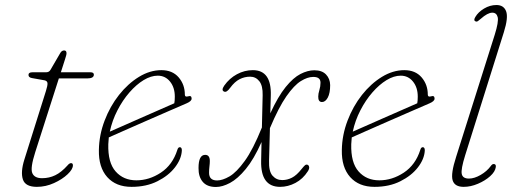

<svg xmlns="http://www.w3.org/2000/svg" viewBox="-20 -737 2046 765"><path d="M157.5 -417 107 -426Q93.5 -428.5 93.5 -438.5Q93.5 -449 109 -449H163.5Q175.5 -449 181 -458.5L220 -525.5Q226 -536 235.5 -536Q245 -536 245 -525Q245 -520.5 243.2 -514.5Q241.5 -508.5 239 -500.5L222.5 -449H340.5Q354 -449 354 -439.5Q354 -424.5 327 -424.5H214.5L120.5 -131Q100 -67 108.8 -47Q117.5 -27 147.5 -27Q176 -27 200.2 -38.8Q224.5 -50.5 249.5 -78.5Q256.5 -87 263 -87Q270.5 -87 270.5 -78.5Q270.5 -62.5 249.2 -42.5Q228 -22.5 195 -7.5Q162 7.5 127 7.5Q81 7.5 71.2 -22Q61.5 -51.5 77 -101L163 -374.5Q170 -396.5 169.2 -405.5Q168.5 -414.5 157.5 -417Z M704.5 -136.5Q702.5 -103 677 -70Q651.5 -37 607.2 -14.8Q563 7.5 504 7.5Q442 7.5 407.2 -31.5Q372.5 -70.5 374 -139.5Q375 -199.5 396.8 -256.5Q418.5 -313.5 454.2 -358.8Q490 -404 533.8 -430.8Q577.5 -457.5 623 -457.5Q667 -457.5 691.8 -428.8Q716.5 -400 716.5 -360Q716.5 -349.5 729 -353Q743.5 -358 743.5 -344Q743.5 -334 724 -325.5Q694 -312.5 649 -293Q604 -273.5 556.2 -252.5Q508.5 -231.5 469.8 -214.5Q431 -197.5 413.5 -189.5Q412 -176 411.5 -162.5Q409.5 -89 440.8 -53.8Q472 -18.5 523.5 -18.5Q574.5 -18.5 621 -49.2Q667.5 -80 686.5 -139.5Q689.5 -150.5 696.5 -150.5Q705 -150.5 704.5 -136.5ZM608.5 -435.5Q581.5 -435.5 552.2 -417.8Q523 -400 495.8 -368.8Q468.5 -337.5 447.8 -297.2Q427 -257 417.5 -212.5Q436 -220.5 467.5 -234.5Q499 -248.5 536.2 -264.8Q573.5 -281 610 -297.2Q646.5 -313.5 674.5 -325.5Q676.5 -335 676.5 -352Q676.5 -388.5 657.5 -412Q638.5 -435.5 608.5 -435.5Z M1059 -356.5 1057 -285.5Q1088 -353 1118.2 -390.2Q1148.5 -427.5 1177.2 -442.2Q1206 -457 1232.5 -457Q1263 -457 1279 -440.2Q1295 -423.5 1295.5 -398Q1295.5 -366 1286 -348.2Q1276.5 -330.5 1263 -330.5Q1247.5 -330.5 1248 -352.5Q1248 -363.5 1252.5 -378Q1257 -392.5 1257 -407.5Q1257 -431 1227.5 -430.5Q1205.5 -430.5 1178.8 -414Q1152 -397.5 1121.2 -353.5Q1090.5 -309.5 1055.5 -226.5L1052 -97Q1050.5 -54.5 1065.8 -37Q1081 -19.5 1104.5 -19.5Q1124.5 -19.5 1143.2 -29Q1162 -38.5 1182 -64Q1190 -74 1194.8 -78.2Q1199.5 -82.5 1205.5 -80.5Q1210.5 -78.5 1211.8 -71.5Q1213 -64.5 1206.5 -54.5Q1187 -24 1157.2 -8.2Q1127.5 7.5 1096 7.5Q1018 7.5 1020.5 -96.5L1022 -171Q991.5 -102.5 959.2 -63.5Q927 -24.5 896.5 -8.2Q866 8 840.5 8Q805 8 787.8 -12.5Q770.5 -33 771 -67.5Q771 -120 797.5 -120Q816 -120 816 -95.5Q816 -85.5 814.5 -73.8Q813 -62 813 -48.5Q813 -18 845 -18Q866.5 -18 894.5 -34.2Q922.5 -50.5 955.2 -95.8Q988 -141 1023.5 -229L1026.5 -357.5Q1027.5 -395.5 1013.2 -413.5Q999 -431.5 976.5 -431.5Q954.5 -431.5 934.8 -421.5Q915 -411.5 897 -387Q883 -367.5 873 -372Q860.5 -377 873.5 -396Q894 -425 924 -441.2Q954 -457.5 987.5 -457.5Q1062 -457.5 1059 -356.5Z M1672.5 -136.5Q1670.5 -103 1645 -70Q1619.5 -37 1575.2 -14.8Q1531 7.5 1472 7.5Q1410 7.5 1375.2 -31.5Q1340.5 -70.5 1342 -139.5Q1343 -199.5 1364.8 -256.5Q1386.5 -313.5 1422.2 -358.8Q1458 -404 1501.8 -430.8Q1545.5 -457.5 1591 -457.5Q1635 -457.5 1659.8 -428.8Q1684.5 -400 1684.5 -360Q1684.5 -349.5 1697 -353Q1711.5 -358 1711.5 -344Q1711.5 -334 1692 -325.5Q1662 -312.5 1617 -293Q1572 -273.5 1524.2 -252.5Q1476.5 -231.5 1437.8 -214.5Q1399 -197.5 1381.5 -189.5Q1380 -176 1379.5 -162.5Q1377.5 -89 1408.8 -53.8Q1440 -18.5 1491.5 -18.5Q1542.5 -18.5 1589 -49.2Q1635.5 -80 1654.5 -139.5Q1657.5 -150.5 1664.5 -150.5Q1673 -150.5 1672.5 -136.5ZM1576.5 -435.5Q1549.5 -435.5 1520.2 -417.8Q1491 -400 1463.8 -368.8Q1436.5 -337.5 1415.8 -297.2Q1395 -257 1385.5 -212.5Q1404 -220.5 1435.5 -234.5Q1467 -248.5 1504.2 -264.8Q1541.5 -281 1578 -297.2Q1614.5 -313.5 1642.5 -325.5Q1644.5 -335 1644.5 -352Q1644.5 -388.5 1625.5 -412Q1606.5 -435.5 1576.5 -435.5Z M1987.5 -608.5 1833.5 -118.5Q1816 -62.5 1819.8 -44Q1823.5 -25.5 1848.5 -25.5Q1870 -25.5 1895 -40Q1920 -54.5 1935.5 -75.5Q1941 -83.5 1947 -83.5Q1957 -83.5 1955.5 -71.5Q1953 -53 1933 -35Q1913 -17 1884.2 -4.8Q1855.5 7.5 1827.5 7.5Q1791.5 7.5 1783.5 -18.5Q1775.5 -44.5 1797.5 -112.5L1951 -598Q1967.5 -650.5 1963 -668.5Q1958.5 -686.5 1941.5 -686.5Q1923 -686.5 1895.5 -662Q1889.5 -656.5 1884.2 -653Q1879 -649.5 1874.5 -652Q1865.5 -655.5 1874 -669.5Q1885 -688.5 1908.5 -702.8Q1932 -717 1958 -717Q1987 -717 1996.5 -692.2Q2006 -667.5 1987.5 -608.5Z"/></svg>

Font: Fraunces 9pt Soft Thin
Style: Italic
Weight: 100
Italic angle: -16°
Version: Version 1.000;[b76b70a41]